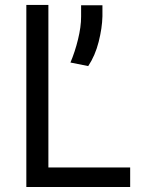

<svg xmlns="http://www.w3.org/2000/svg" viewBox="-20 -747 585 767"><path d="M500 -78.1V0H85.2V-727.3H173.3V-78.1ZM389.2 -725.9V-681.8Q388.1 -634.9 374.1 -579.7Q360.1 -524.5 332.4 -483L261.4 -497.2Q279.5 -539.8 291.7 -589.8Q304 -639.9 304 -680.4V-725.9Z"/></svg>

Font: Inter UI
Style: Regular
Weight: 400
Designer: Rasmus Andersson
Foundry: rsms
Version: Version 2.2